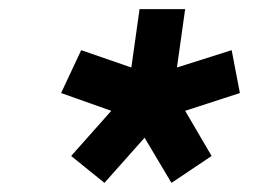

<svg xmlns="http://www.w3.org/2000/svg" viewBox="-20 -765 580 421"><path d="M209 -364 136 -423 224 -522 114 -561 158 -655 268 -617 286 -745H386L368 -617L488 -655L506 -561L386 -522L444 -423L356 -364L297 -463Z"/></svg>

Font: Plus Jakarta Sans
Style: Bold Italic
Weight: 700
Italic angle: -8°
Designer: Gumpita Rahayu
Foundry: Tokotype
Version: Version 2.071; ttfautohint (v1.8.4.7-5d5b);gftools[0.9.29]